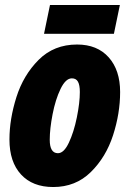

<svg xmlns="http://www.w3.org/2000/svg" viewBox="-20 -742 520 772"><path d="M18 -181Q18 -263 46 -351.5Q74 -440 135.5 -501.5Q197 -563 290 -563Q371 -563 417 -511.5Q463 -460 463 -372Q463 -286 434.5 -198Q406 -110 345 -50Q284 10 194 10Q111 10 64.5 -40.5Q18 -91 18 -181ZM301 -372Q301 -400 293.5 -413.5Q286 -427 269 -427Q244 -427 223.5 -384.5Q203 -342 191.5 -283Q180 -224 180 -180Q180 -126 213 -126Q237 -126 257 -168.5Q277 -211 289 -270Q301 -329 301 -372ZM181 -722H462L438 -606H157Z"/></svg>

Font: Noto Sans UI CondBlack
Style: Italic
Weight: 900
Width: 3
Italic angle: -12°
Designer: Monotype Design Team
Foundry: Monotype Imaging Inc.
Version: Version 1.001